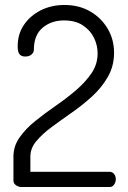

<svg xmlns="http://www.w3.org/2000/svg" viewBox="-20 -751 515 771"><path d="M65 0Q55 0 44.5 -7Q34 -14 34 -26V-123Q34 -164 58.5 -199Q83 -234 121.5 -265Q160 -296 203.5 -326Q247 -356 285 -388.5Q323 -421 347.5 -457Q372 -493 372 -537Q372 -569 357.5 -599Q343 -629 313 -649Q283 -669 237 -669Q186 -669 151 -639.5Q116 -610 116 -551Q116 -541 107 -532.5Q98 -524 81 -524Q66 -524 58.5 -533Q51 -542 51 -565Q51 -614 76 -651Q101 -688 143.5 -709.5Q186 -731 239 -731Q297 -731 341.5 -705.5Q386 -680 412 -636.5Q438 -593 438 -539Q438 -486 413.5 -443Q389 -400 351 -365Q313 -330 270 -300Q227 -270 189 -242Q151 -214 126.5 -185Q102 -156 102 -123V-61H421Q431 -61 438 -52.5Q445 -44 445 -31Q445 -19 438 -9.5Q431 0 421 0Z"/></svg>

Font: Dosis ExtraLight
Style: Regular
Weight: 400
Version: Version 3.001; ttfautohint (v1.8.2)